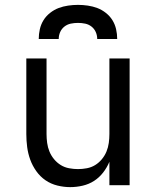

<svg xmlns="http://www.w3.org/2000/svg" viewBox="-20 -760 640 788"><path d="M268 8Q242 8 215.5 1.5Q189 -5 167 -20Q145 -35 129 -57.5Q113 -80 104 -105Q95 -130 91.5 -156.5Q88 -183 88 -210V-520H171V-210Q171 -192 173.5 -173.5Q176 -155 183 -138Q190 -121 202 -106.5Q214 -92 229.5 -82.5Q245 -73 263.5 -69.5Q282 -66 300 -66Q318 -66 336.5 -69.5Q355 -73 370.5 -82.5Q386 -92 398 -106.5Q410 -121 417 -138Q424 -155 426.5 -173.5Q429 -192 429 -210V-520H512V0H429V-96Q419 -72 403 -51.5Q387 -31 366 -17.5Q345 -4 319.5 2Q294 8 268 8ZM139 -600Q139 -620 143.5 -640Q148 -660 158.5 -677Q169 -694 185.5 -707Q202 -720 220.5 -727Q239 -734 259.5 -737Q280 -740 300 -740Q320 -740 340.5 -737Q361 -734 379.5 -727Q398 -720 414.5 -707Q431 -694 441.5 -677Q452 -660 456.5 -640Q461 -620 461 -600H379Q379 -615 373 -628.5Q367 -642 355.5 -651Q344 -660 329.5 -663Q315 -666 300 -666Q285 -666 270.5 -663Q256 -660 244.5 -651Q233 -642 227 -628.5Q221 -615 221 -600Z"/></svg>

Font: Bmono
Style: Regular
Weight: 400
Monospace: yes
Designer: Belleve Invis
Foundry: Belleve Invis
Version: Version 11.2.2; ttfautohint (v1.8.2)